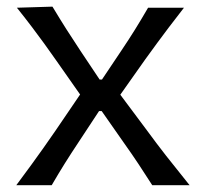

<svg xmlns="http://www.w3.org/2000/svg" viewBox="-20 -544 602 564"><path d="M27.9 0H131.9Q152.6 -35.6 170.6 -64.3Q188.6 -93 212.2 -128.5L271 -217.8H278.6L343.8 -124.6Q368.2 -90.3 387 -61.9Q405.9 -33.5 427.2 0H536.9Q495.6 -51.1 468.1 -86.3Q440.5 -121.6 412.6 -159.7L333.4 -265.8L406.7 -369.6Q425.7 -395.9 441.5 -417.4Q457.3 -438.9 475.6 -463.1Q494 -487.2 520.4 -521.3H415Q394.3 -485.6 376.4 -456.9Q358.5 -428.1 336.5 -395.4L279.5 -310.3H272.7L216.2 -394.9Q194.1 -428.1 175.3 -457.7Q156.5 -487.3 134.1 -524.5L29.6 -521.3Q55.6 -488.8 74.6 -463.6Q93.7 -438.4 110.4 -415.3Q127 -392.2 145.7 -365.6L215.3 -266.4L143.1 -160.3Q124.9 -134 108.6 -110.8Q92.3 -87.7 73.3 -61.6Q54.4 -35.5 27.9 0Z"/></svg>

Font: Pinar FD VF
Style: Regular
Weight: 300
Designer: Amin Abedi
Version: Version 2.000